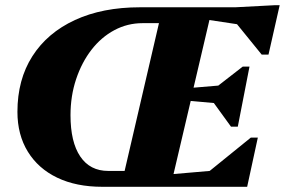

<svg xmlns="http://www.w3.org/2000/svg" viewBox="-20 -718 1095 738"><path d="M373 0Q273 0 200 -35Q127 -70 87 -135Q47 -200 47 -288Q47 -412 104.5 -502Q162 -592 268 -641Q374 -690 518 -690H884L1036 -698H1055L1012 -508H986L891 -625L785 -641L724 -381L819 -389L913 -462H939L894 -231H868L802 -322L713 -330L647 -49L786 -61L944 -189H971L930 0ZM396 -61H459L591 -629H528Q470 -629 419.5 -602Q369 -575 331.5 -526.5Q294 -478 272.5 -413.5Q251 -349 251 -275Q251 -172 288.5 -116.5Q326 -61 396 -61Z"/></svg>

Font: Platypi ExtraBold
Style: Italic
Weight: 800
Italic angle: -13°
Designer: David Sargent
Foundry: Bolt Cutter Type
Version: Version 1.200; ttfautohint (v1.8.4.7-5d5b)